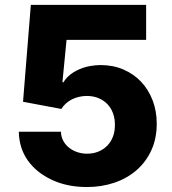

<svg xmlns="http://www.w3.org/2000/svg" viewBox="-20 -747 697 777"><path d="M56.1 -213.8H226.6Q227.3 -192.8 236.5 -176.3Q245.7 -159.8 260.5 -148.4Q275.2 -137.1 293.9 -131Q312.5 -125 332 -125Q357.6 -125 378.6 -133.7Q399.5 -142.4 414.4 -157.8Q429.3 -173.3 437.3 -194.6Q445.3 -215.9 445 -241.5Q445.3 -267 437.3 -288.7Q429.3 -310.4 414.4 -325.8Q399.5 -341.3 378.4 -350Q357.2 -358.7 331 -358.7Q315 -358.7 299.7 -355.1Q284.4 -351.6 271.1 -344.8Q257.8 -338.1 246.8 -328.3Q235.8 -318.5 228.3 -306.1L73.2 -335.2L104.8 -727.3H571.4V-585.6H249.3L232.6 -414.1H236.9Q247.9 -432.5 265.1 -445.7Q282.3 -458.8 302.6 -467.3Q322.8 -475.9 344.8 -479.8Q366.8 -483.7 387.1 -483.7Q437.9 -483.7 479.8 -465.6Q521.7 -447.4 551.5 -415.7Q581.3 -383.9 597.8 -340.6Q614.3 -297.2 614.3 -246.4Q614.3 -186.1 592.3 -138.5Q570.3 -90.9 532.1 -57.9Q494 -24.9 442.5 -7.5Q391 9.9 332 9.9Q252.5 9.9 190.7 -18.8Q127.5 -48.3 92.5 -97.7Q57.5 -147 56.1 -213.8Z"/></svg>

Font: Inter P Extra Bold
Style: Regular
Weight: 800
Designer: Rasmus Andersson
Foundry: rsms
Version: Version 3.018;git-588b23468